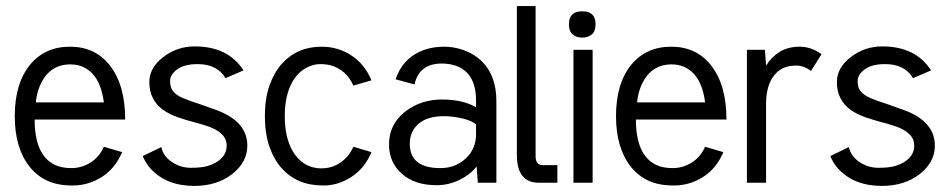

<svg xmlns="http://www.w3.org/2000/svg" viewBox="-20 -610 3170 641"><path d="M397.9 -210.9H95.7Q95.7 -92.8 162.1 -60.1Q184.6 -48.8 218.3 -48.8Q252 -48.8 281.5 -66.9Q311 -85 326.7 -120.1L387.7 -102.1Q364.3 -46.9 319.3 -18.8Q274.4 9.3 222.9 9.3Q171.4 9.3 137 -7.1Q102.5 -23.4 78.6 -53.7Q29.3 -116.2 29.3 -222.2Q29.3 -331.1 80.1 -393.6Q129.9 -454.1 213.4 -454.1Q297.9 -454.1 346.7 -391.6Q397.9 -326.7 397.9 -210.9ZM326.7 -268.1Q318.4 -332 289.1 -363.5Q259.8 -395 214.8 -395Q142.6 -395 112.3 -321.3Q102.5 -297.9 99.6 -268.1Z M732.9 -349.1Q705.1 -396 639.6 -396Q595.2 -396 571.5 -378.4Q547.9 -360.8 547.9 -340.1Q547.9 -319.3 555.7 -308.3Q563.5 -297.4 576.7 -289.6Q592.8 -279.8 644.5 -263.2L706.5 -241.2Q805.7 -202.6 805.7 -124Q805.7 -67.9 754.4 -28.3Q703.6 10.7 628.9 10.7Q534.7 10.7 481.9 -47.9Q465.8 -66.4 456.5 -88.9L518.6 -119.1Q524.9 -88.9 553.7 -69.3Q582.5 -49.8 616.9 -49.8Q651.4 -49.8 671.4 -55.4Q691.4 -61 706.1 -70.8Q736.8 -91.3 736.8 -124Q736.8 -168.9 668 -190.4Q648.4 -196.8 625 -202.9Q601.6 -209 574.5 -218.3Q547.4 -227.5 525.9 -242.2Q478.5 -275.9 478.5 -335.9Q478.5 -383.3 523.9 -418.5Q570.3 -455.1 629.9 -455.1Q741.7 -455.1 793 -375Z M1220.2 -102.1Q1196.8 -46.9 1152.3 -18.8Q1107.9 9.3 1061.3 9.3Q1014.6 9.3 980.5 -5.1Q946.3 -19.5 920.4 -48.3Q894.5 -77.1 879.4 -120.6Q864.3 -164.1 864.3 -222.2Q864.3 -280.3 879.4 -323.7Q894.5 -367.2 920.4 -396.5Q972.2 -454.1 1053.2 -454.1Q1107.9 -454.1 1152.3 -425.5Q1196.8 -397 1220.2 -341.8L1159.7 -324.2Q1136.7 -376.5 1085 -391.6Q1069.3 -396 1048.6 -396Q1027.8 -396 1005.4 -385Q982.9 -374 966.3 -352.3Q949.7 -330.6 940.2 -298.1Q930.7 -265.6 930.7 -222.2Q930.7 -178.7 940.2 -146Q949.7 -113.3 966.3 -91.8Q999.5 -47.9 1053.2 -47.9Q1105 -47.9 1140.6 -88.9Q1151.9 -102.5 1159.7 -120.1Z M1455.1 -397.9Q1379.4 -397.9 1363.8 -328.1L1300.8 -345.2Q1327.6 -424.8 1408.7 -447.3Q1433.6 -454.1 1464.1 -454.1Q1494.6 -454.1 1526.6 -443.1Q1558.6 -432.1 1583.5 -410.2Q1637.2 -361.3 1637.2 -272.9V0H1575.2L1571.3 -54.2Q1549.3 -26.4 1513.2 -9Q1477.1 8.3 1438.5 8.3Q1399.9 8.3 1371.3 -1.5Q1342.8 -11.2 1322.3 -29.3Q1278.8 -66.9 1278.8 -127.9Q1278.8 -196.3 1334.5 -238.8Q1386.2 -277.8 1455.3 -277.8Q1524.4 -277.8 1569.3 -252V-273.9Q1569.3 -369.1 1498.5 -391.6Q1478 -397.9 1455.1 -397.9ZM1569.3 -162.1V-194.8Q1546.9 -213.4 1491.7 -220.2Q1476.1 -222.2 1462.9 -222.2Q1406.7 -222.2 1377.4 -196.8Q1348.1 -171.4 1348.1 -129.9Q1348.1 -48.8 1450.2 -48.8Q1501 -48.8 1535.6 -81.5Q1569.3 -113.8 1569.3 -162.1Z M1768.1 -87.9Q1768.1 -58.6 1792.5 -58.6H1840.8V0H1778.8Q1705.6 0 1705.6 -92.8V-589.8H1768.1Z M1968.3 -529.3Q1968.3 -504.9 1955.3 -494.6Q1942.4 -484.4 1923.8 -484.4Q1905.3 -484.4 1892.3 -494.6Q1879.4 -504.9 1879.4 -529.3Q1879.4 -572.3 1923.8 -572.3Q1968.3 -572.3 1968.3 -529.3ZM1958.5 0H1894.5V-443.8H1958.5Z M2405.3 -210.9H2103Q2103 -92.8 2169.4 -60.1Q2191.9 -48.8 2225.6 -48.8Q2259.3 -48.8 2288.8 -66.9Q2318.4 -85 2334 -120.1L2395 -102.1Q2371.6 -46.9 2326.7 -18.8Q2281.7 9.3 2230.2 9.3Q2178.7 9.3 2144.3 -7.1Q2109.9 -23.4 2085.9 -53.7Q2036.6 -116.2 2036.6 -222.2Q2036.6 -331.1 2087.4 -393.6Q2137.2 -454.1 2220.7 -454.1Q2305.2 -454.1 2354 -391.6Q2405.3 -326.7 2405.3 -210.9ZM2334 -268.1Q2325.7 -332 2296.4 -363.5Q2267.1 -395 2222.2 -395Q2149.9 -395 2119.6 -321.3Q2109.9 -297.9 2106.9 -268.1Z M2722.7 -429.2 2687.5 -373Q2664.1 -391.1 2638.7 -391.1Q2613.3 -391.1 2595.9 -383.3Q2578.6 -375.5 2565.4 -359.4Q2537.6 -325.2 2537.6 -264.2V0H2473.6V-443.8H2533.7L2537.6 -391.1Q2554.7 -418.9 2582 -436.3Q2609.4 -453.6 2648.2 -454.1Q2687 -454.6 2722.7 -429.2Z M3028.3 -349.1Q3000.5 -396 2935.1 -396Q2890.6 -396 2866.9 -378.4Q2843.3 -360.8 2843.3 -340.1Q2843.3 -319.3 2851.1 -308.3Q2858.9 -297.4 2872.1 -289.6Q2888.2 -279.8 2939.9 -263.2L3002 -241.2Q3101.1 -202.6 3101.1 -124Q3101.1 -67.9 3049.8 -28.3Q2999 10.7 2924.3 10.7Q2830.1 10.7 2777.3 -47.9Q2761.2 -66.4 2752 -88.9L2814 -119.1Q2820.3 -88.9 2849.1 -69.3Q2877.9 -49.8 2912.4 -49.8Q2946.8 -49.8 2966.8 -55.4Q2986.8 -61 3001.5 -70.8Q3032.2 -91.3 3032.2 -124Q3032.2 -168.9 2963.4 -190.4Q2943.8 -196.8 2920.4 -202.9Q2897 -209 2869.9 -218.3Q2842.8 -227.5 2821.3 -242.2Q2773.9 -275.9 2773.9 -335.9Q2773.9 -383.3 2819.3 -418.5Q2865.7 -455.1 2925.3 -455.1Q3037.1 -455.1 3088.4 -375Z"/></svg>

Font: Meera
Style: Regular
Weight: 400
Designer: Hussain KH and Suresh P for Swathanthra Malayalam Computing (SMC)
Version: 7.0.0+20160512